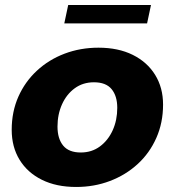

<svg xmlns="http://www.w3.org/2000/svg" viewBox="-20 -731 694 763"><path d="M282.5 12Q204 12 146.5 -16.5Q89 -45 57.8 -96Q26.5 -147 26.5 -215Q26.5 -287 53 -346.8Q79.5 -406.5 126.8 -450.2Q174 -494 236.8 -517.8Q299.5 -541.5 371.5 -541.5Q450 -541.5 507.5 -513Q565 -484.5 596.5 -433.5Q628 -382.5 628 -315.5Q628 -243 601.2 -182.8Q574.5 -122.5 527 -79Q479.5 -35.5 417 -11.8Q354.5 12 282.5 12ZM301 -125Q344.5 -125 377 -149Q409.5 -173 427.8 -213.2Q446 -253.5 446 -302.5Q446 -349.5 423.5 -376.8Q401 -404 353.5 -404Q309.5 -404 277 -380.2Q244.5 -356.5 226.5 -316.5Q208.5 -276.5 208.5 -228Q208.5 -180 231 -152.5Q253.5 -125 301 -125ZM235.5 -638 251 -711H580L564.5 -638Z"/></svg>

Font: Epilogue ExtraBold
Style: Italic
Weight: 800
Italic angle: -12°
Designer: Tyler Finck
Foundry: Etcetera Type Co
Version: Version 2.111; ttfautohint (v1.8.3)